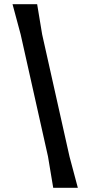

<svg xmlns="http://www.w3.org/2000/svg" viewBox="-20 -820 455 920"><path d="M235 80 210 -70 79 -655 40 -800H158L182 -655L313 -70L353 80Z"/></svg>

Font: Farro
Style: Regular
Weight: 400
Designer: Aceler Chua
Foundry: Grayscale Limited
Version: Version 1.101